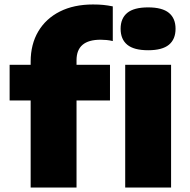

<svg xmlns="http://www.w3.org/2000/svg" viewBox="-20 -838 848 858"><path d="M117 0V-389H23V-548.5H117V-562.5Q117 -640 151 -697.5Q185 -755 247.5 -786.5Q310 -818 395.5 -818Q422 -818 441.8 -816Q461.5 -814 484 -809.5V-654.5Q469.5 -658 456.2 -659.2Q443 -660.5 429.5 -660.5Q322 -660.5 322 -569V-548.5H471.5V-389H322V0ZM642 -613.5Q578.5 -613.5 548.8 -638Q519 -662.5 519 -709.5Q519 -756 548.8 -780.5Q578.5 -805 642 -805Q705 -805 734.8 -780.5Q764.5 -756 764.5 -709.5Q764.5 -662.5 734.8 -638Q705 -613.5 642 -613.5ZM539.5 0V-548.5H744.5V0Z"/></svg>

Font: Encode Sans Expanded Expanded ExtraBold
Style: Regular
Weight: 800
Width: 7
Designer: Multiple Designers
Foundry: Impallari Type
Version: Version 3.000; ttfautohint (v1.8.3) -l 8 -r 50 -G 200 -x 14 